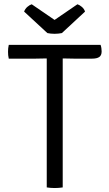

<svg xmlns="http://www.w3.org/2000/svg" viewBox="-20 -898 522 920"><path d="M22 -617Q20 -625 19.2 -633.5Q18.5 -642 18.5 -650Q18.5 -658 19.2 -666Q20 -674 22 -683H462Q464.5 -676 465.8 -667.5Q467 -659 467 -651.5Q467 -633 455.8 -625Q444.5 -617 421 -617H335Q326 -617 308.2 -617.5Q290.5 -618 280.5 -618H204Q194 -618 176.5 -617.5Q159 -617 149.5 -617ZM204 -544Q204 -564.5 204 -580.8Q204 -597 204 -618V-650H280.5V-618Q280.5 -597 280.5 -580.8Q280.5 -564.5 280.5 -544V0Q272.5 1.5 262 2.2Q251.5 3 242.5 3Q233 3 222.5 2.2Q212 1.5 204 0ZM351 -877.5Q361 -874.5 372 -865.2Q383 -856 387.5 -842.5L276.5 -739.5Q269 -738 260 -737Q251 -736 241.5 -736Q232 -736 223 -737Q214 -738 207 -739.5L95.5 -842.5Q100.5 -856 111.2 -865.2Q122 -874.5 132 -877.5L241.5 -802.5Z"/></svg>

Font: Signika Light
Style: Regular
Weight: 300
Designer: Anna Giedry
Foundry: Anna Giedry
Version: Version 2.000